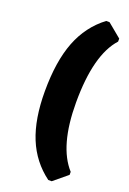

<svg xmlns="http://www.w3.org/2000/svg" viewBox="-153 -712 607 903"><g transform="rotate(20 151.0 -261.0)"><path d="M231 -659 300 -602V-587Q212 -490 212 -251Q212 -32 300 65V80L231 137H214Q133 77 94.5 -17Q56 -111 56 -250Q56 -400 94.5 -499Q133 -598 214 -659Z"/></g></svg>

Font: Alegreya Sans Black
Style: Regular
Weight: 900
Designer: Juan Pablo del Peral
Foundry: Huerta Tipografica
Version: Version 2.007